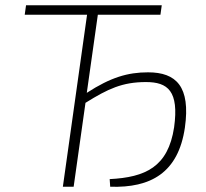

<svg xmlns="http://www.w3.org/2000/svg" viewBox="-20 -710 784 730"><path d="M543 -435C466 -435 401 -416 310 -357L352 -654H590L595 -690H79L74 -654H311L219 0H260L305 -319C390 -372 445 -398 535 -398C618 -398 661 -364 642 -226C619 -75 533 -36 397 -29L399 0C553 5 658 -53 683 -225C705 -381 650 -435 543 -435Z"/></svg>

Font: Exo 2 Extra Light
Style: Italic
Weight: 250
Italic angle: -8°
Designer: Natanael Gama
Version: Version 1.001;PS 001.001;hotconv 1.0.88;makeotf.lib2.5.64775